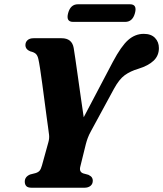

<svg xmlns="http://www.w3.org/2000/svg" viewBox="-20 -879 764 899"><path d="M414.5 -33.5Q414.5 -17.5 403.8 -8.8Q393 0 375.5 0H128.5Q110 0 103 -7.8Q96 -15.5 96 -28.5Q96 -51.5 121 -62L146.5 -68.5Q159.5 -72.5 165.8 -80.2Q172 -88 176.5 -104.5L206.5 -213Q211.5 -230.5 209.8 -247.2Q208 -264 205 -283.5Q203 -296 198.8 -328.5Q194.5 -361 189 -402.5Q183.5 -444 178 -485.5Q172.5 -527 167.5 -559Q162.5 -591 159.5 -603Q156 -619 147.8 -626.8Q139.5 -634.5 122 -638.5Q99.5 -647.5 99 -667.5Q99 -682 109 -691Q119 -700 137 -700H268.5Q317 -700 325 -654.5Q327.5 -639.5 333 -602.2Q338.5 -565 345.2 -516.8Q352 -468.5 359 -419Q366 -369.5 372 -330L508.5 -589.5Q547.5 -663 580.2 -691.8Q613 -720.5 653 -720.5Q687.5 -720.5 705.8 -701.5Q724 -682.5 724 -654Q724 -618.5 699.5 -595Q675 -571.5 628 -557Q590.5 -546 564.2 -527Q538 -508 513.5 -463L406 -265Q396 -247 390.8 -232.5Q385.5 -218 382 -204.5L356 -99Q349.5 -74 370 -67L394 -60.5Q406 -54.5 410.2 -48Q414.5 -41.5 414.5 -33.5ZM299 -817.5Q310 -859 345 -859H588.5Q623 -859 612 -818Q601 -776.5 566 -776.5H322.5Q288 -776.5 299 -817.5Z"/></svg>

Font: Fraunces 72pt Soft
Style: Bold Italic
Weight: 700
Italic angle: -16°
Version: Version 1.000;[b76b70a41]